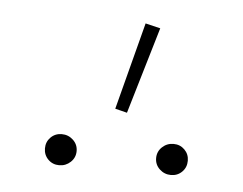

<svg xmlns="http://www.w3.org/2000/svg" viewBox="-32 -788 405 320"><g transform="rotate(5 170.5 -628.0)"><path d="M162 -606 200 -752 225 -746 182 -601ZM51 -530Q51 -541 58.5 -548.5Q66 -556 77 -556Q88 -556 96 -548.5Q104 -541 104 -530Q104 -519 96 -511.5Q88 -504 77 -504Q66 -504 58.5 -511.5Q51 -519 51 -530ZM237 -530Q237 -541 245 -548.5Q253 -556 264 -556Q275 -556 282.5 -548.5Q290 -541 290 -530Q290 -519 282.5 -511.5Q275 -504 264 -504Q253 -504 245 -511.5Q237 -519 237 -530Z"/></g></svg>

Font: Ysabeau SC Extralight
Style: Regular
Weight: 200
Designer: Christian Thalmann (Catharsis Fonts)
Version: Version 0.003